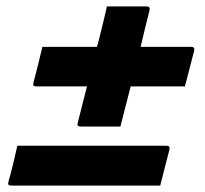

<svg xmlns="http://www.w3.org/2000/svg" viewBox="-20 -617 640 598"><path d="M112 -471H282Q286 -484 289 -497Q296 -524 302 -549.5Q308 -575 313 -597H437Q448 -597 446 -586Q431 -527 418 -471H576Q587 -471 585 -460Q577 -429 570.5 -404Q564 -379 556 -348H387Q371 -284 355 -223H230Q219 -223 222 -234Q229 -263 236.5 -291.5Q244 -320 251 -348H92Q81 -348 84 -359Q92 -390 98.5 -415Q105 -440 112 -471ZM34 -163H499Q510 -163 508 -152Q500 -121 493.5 -96Q487 -71 479 -39H14Q3 -39 6 -50Q15 -82 21 -107Q27 -132 34 -163Z"/></svg>

Font: Recursive Sn Lnr St
Style: Bold Italic
Weight: 700
Italic angle: -15°
Version: Version 1.079;hotconv 1.0.112;makeotfexe 2.5.65598; ttfautoh